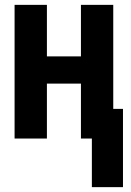

<svg xmlns="http://www.w3.org/2000/svg" viewBox="-20 -570 540 790"><path d="M358 200H486V-122H446V-550H313V-338H173V-550H40V0H173V-226H313V0H358Z"/></svg>

Font: Noto Sans Mono ExtraCondensed ExtraBold
Style: Regular
Weight: 800
Width: 2
Designer: Monotype Design Team
Foundry: Monotype Imaging Inc.
Version: Version 2.014